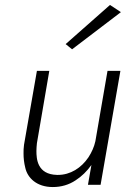

<svg xmlns="http://www.w3.org/2000/svg" viewBox="-20 -746 530 775"><path d="M468 -697 424 -726 245 -568 271 -547ZM335 0H386L466 -460H414L365 -176C360 -153 350 -131 337 -111C308 -68 264 -40 214 -40C213 -40 211 -40 210 -40C130 -42 127 -105 127 -137C127 -147 128 -157 129 -168L179 -460H129L77 -162C75 -149 75 -137 75 -126C75 -108 77 -89 82 -69C91 -28 128 9 193 9C227 9 258 0 285 -18C310 -34 331 -55 349 -80Z"/></svg>

Font: Jost Light
Style: Italic
Weight: 300
Italic angle: -5°
Version: Version 3.710